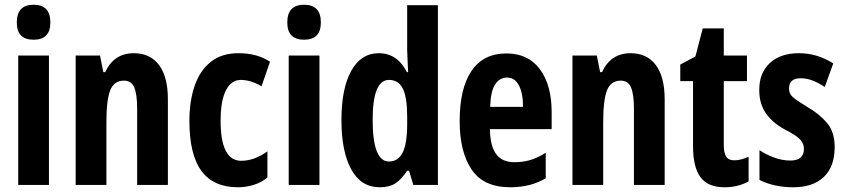

<svg xmlns="http://www.w3.org/2000/svg" viewBox="-20 -782 3577 812"><path d="M122 -762Q193 -762 193 -687Q193 -614 122 -614Q51 -614 51 -687Q51 -762 122 -762ZM187 -547V0H57V-547Z M546 -557Q615 -557 652.5 -507Q690 -457 690 -362V0H560V-324Q560 -382 548 -411.5Q536 -441 504 -441Q463 -441 446.5 -401Q430 -361 430 -263V0H300V-547H403L417 -477H425Q462 -557 546 -557Z M986 10Q883 10 832 -59Q781 -128 781 -271Q781 -354 803 -418.5Q825 -483 871 -520Q917 -557 988 -557Q1029 -557 1061.5 -548Q1094 -539 1122 -521L1086 -417Q1041 -444 998 -444Q958 -444 935.5 -400Q913 -356 913 -271Q913 -102 1000 -102Q1056 -102 1111 -142V-31Q1085 -10 1052.5 0Q1020 10 986 10Z M1266 -762Q1337 -762 1337 -687Q1337 -614 1266 -614Q1195 -614 1195 -687Q1195 -762 1266 -762ZM1331 -547V0H1201V-547Z M1586 10Q1507 10 1465.5 -65.5Q1424 -141 1424 -274Q1424 -408 1465.5 -482.5Q1507 -557 1582 -557Q1660 -557 1701 -477H1706Q1705 -509 1703.5 -531.5Q1702 -554 1702 -570V-760H1832V0H1728L1710 -60H1702Q1678 -23 1652 -6.5Q1626 10 1586 10ZM1625 -99Q1664 -99 1683 -137Q1702 -175 1702 -257V-288Q1702 -369 1684 -406.5Q1666 -444 1625 -444Q1556 -444 1556 -275Q1556 -99 1625 -99Z M2122 -556Q2214 -556 2263.5 -489Q2313 -422 2313 -309V-236H2052Q2053 -164 2078.5 -130Q2104 -96 2156 -96Q2191 -96 2222 -105Q2253 -114 2288 -136V-28Q2224 10 2138 10Q2025 10 1974.5 -65Q1924 -140 1924 -270Q1924 -408 1974 -482Q2024 -556 2122 -556ZM2125 -454Q2093 -454 2074 -425Q2055 -396 2053 -330H2192Q2192 -388 2174.5 -421Q2157 -454 2125 -454Z M2647 -557Q2716 -557 2753.5 -507Q2791 -457 2791 -362V0H2661V-324Q2661 -382 2649 -411.5Q2637 -441 2605 -441Q2564 -441 2547.5 -401Q2531 -361 2531 -263V0H2401V-547H2504L2518 -477H2526Q2563 -557 2647 -557Z M3085 -104Q3113 -104 3146 -119V-15Q3101 10 3044 10Q2974 10 2942.5 -32.5Q2911 -75 2911 -163V-439H2857V-509L2921 -543L2952 -662H3041V-547H3139V-439H3041V-168Q3041 -136 3051 -120Q3061 -104 3085 -104Z M3510 -160Q3510 -77 3464 -33.5Q3418 10 3335 10Q3254 10 3192 -21V-147Q3218 -129 3253 -116Q3288 -103 3323 -103Q3380 -103 3380 -153Q3380 -173 3365.5 -190.5Q3351 -208 3298 -235Q3247 -263 3219 -303Q3191 -343 3191 -402Q3191 -474 3236 -515.5Q3281 -557 3359 -557Q3399 -557 3434.5 -546Q3470 -535 3504 -514L3468 -414Q3445 -430 3419 -440.5Q3393 -451 3366 -451Q3317 -451 3317 -408Q3317 -394 3323 -383.5Q3329 -373 3346 -361Q3363 -349 3397 -328Q3447 -299 3478.5 -261Q3510 -223 3510 -160Z"/></svg>

Font: Noto Sans Arabic ExtCond
Style: Bold
Weight: 700
Width: 2
Designer: Monotype Design Team, Nadine Chahine, Nizar Qandah and Khaled Hosny
Foundry: Monotype Imaging Inc.
Version: Version 2.012; ttfautohint (v1.8.4.7-5d5b)